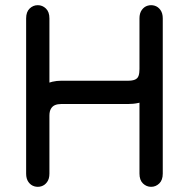

<svg xmlns="http://www.w3.org/2000/svg" viewBox="-20 -711 728 742"><path d="M171 -640Q171 -665 157.5 -678Q144 -691 126 -691Q108 -691 94.5 -678Q81 -665 81 -640Q81 -620 81 -601Q81 -582 81 -562.5Q81 -543 81 -524Q81 -504 81 -465Q81 -426 81 -377Q81 -328 81 -276Q81 -224 81 -176Q81 -128 81 -92Q81 -56 81 -40Q81 -20 90 -7.5Q99 5 112.5 9Q126 13 139.5 9Q153 5 162 -7.5Q171 -20 171 -40Q171 -61 171 -90.5Q171 -120 171 -152Q171 -184 171 -213.5Q171 -243 171 -264Q171 -281 177 -291Q183 -301 193 -305Q203 -309 216 -309Q269 -309 332 -309Q395 -309 474 -309Q519 -309 549 -326Q579 -343 594 -373.5Q609 -404 609 -444Q609 -460 609 -483Q609 -506 609 -533Q609 -560 609 -587.5Q609 -615 609 -640Q609 -660 600 -672.5Q591 -685 577.5 -689Q564 -693 550.5 -689Q537 -685 528 -672.5Q519 -660 519 -640Q519 -624 519 -585Q519 -546 519 -494.5Q519 -443 519 -388Q519 -333 519 -284Q519 -235 519 -201Q519 -167 519 -157Q519 -138 519 -118.5Q519 -99 519 -79.5Q519 -60 519 -40Q519 -15 532.5 -2Q546 11 564 11Q582 11 595.5 -2Q609 -15 609 -40Q609 -62 609 -80.5Q609 -99 609 -117.5Q609 -136 609 -157Q609 -171 609 -207Q609 -243 609 -292Q609 -341 609 -394.5Q609 -448 609 -498Q609 -548 609 -586Q609 -624 609 -640Q609 -660 600 -672.5Q591 -685 577.5 -689Q564 -693 550.5 -689Q537 -685 528 -672.5Q519 -660 519 -640Q519 -615 519 -585.5Q519 -556 519 -528Q519 -500 519 -477.5Q519 -455 519 -444Q519 -428 515.5 -418Q512 -408 502 -403.5Q492 -399 474 -399Q421 -399 358 -399Q295 -399 216 -399Q182 -399 151 -384Q120 -369 100.5 -339Q81 -309 81 -264Q81 -250 81 -221.5Q81 -193 81 -159.5Q81 -126 81 -94Q81 -62 81 -40Q81 -20 90 -7.5Q99 5 112.5 9Q126 13 139.5 9Q153 5 162 -7.5Q171 -20 171 -40Q171 -60 171 -103.5Q171 -147 171 -204Q171 -261 171 -321Q171 -381 171 -434.5Q171 -488 171 -524Q171 -556 171 -582Q171 -608 171 -640Z"/></svg>

Font: Tilt Neon
Style: Regular
Weight: 400
Designer: Andy Clymer
Foundry: Andy Clymer
Version: Version 1.000